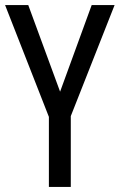

<svg xmlns="http://www.w3.org/2000/svg" viewBox="-20 -734 475 754"><path d="M216 -374 340 -714H430L258 -278V0H172V-275L0 -714H91Z"/></svg>

Font: Avrile Sans Condensed
Style: Regular
Weight: 400
Width: 3
Designer: Monotype Design Team
Foundry: Monotype Imaging Inc.
Version: Version 2.001;September 10, 2019;FontCreator 11.5.0.2425 64-